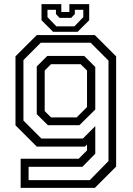

<svg xmlns="http://www.w3.org/2000/svg" viewBox="-20 -710 645 930"><path d="M80 200V59H361L401.5 18.5V-10L391.5 0H158L55 -103V-437L158 -540H439.5L542.5 -437V97L439.5 200ZM118.5 162.5H415L505.5 70V-416.5L419 -503H177.5L93.5 -419V-126L180.5 -39H381.5L441.5 -99V34.5L379 98H118.5ZM212 -103.5 158 -157V-388L209 -439H388L441.5 -385.5V-179.5L364.5 -103.5ZM227 -141.5H351.5L401.5 -191.5V-368.5L370.5 -399H227L196.5 -368.5V-172ZM237 -556 181 -612V-690H277V-652H316V-690H412V-612L356 -556ZM253 -582.5H340.5L383.5 -627V-662.5H342.5V-642L325 -623.5H268.5L251 -642V-662.5H210V-627Z"/></svg>

Font: Tourney
Style: Regular
Weight: 400
Designer: Tyler Finck
Foundry: Etcetera Type Co
Version: Version 1.015